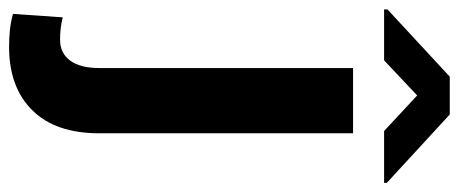

<svg xmlns="http://www.w3.org/2000/svg" viewBox="-361 -469 990 414"><g transform="rotate(90 134.0 -262.0)"><path d="M73.7 -528.3H214.4V19Q214.4 113.3 164.8 163.3Q115.2 213.4 28.3 213.4Q9.3 213.4 -7.6 211.7Q-24.4 210 -43 205.1L-35.6 97.7Q-13.7 103.5 12.7 103.5Q41.5 103.5 57.6 81.8Q73.7 60.1 73.7 19ZM173.8 -736.8 321.3 -601.1V-595.2H209.5L132.8 -666.5L57.1 -595.2H-52.7V-602.5L92.3 -736.8Z"/></g></svg>

Font: Vazirmatn FD
Style: Bold
Weight: 700
Designer: Saber Rastikerdar
Foundry: Saber Rastikerdar
Version: Version 33.001